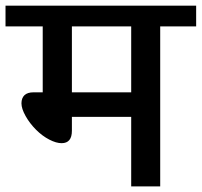

<svg xmlns="http://www.w3.org/2000/svg" viewBox="-35 -669 724 689"><path d="M435.8 0V-249.7H223V-199.7Q223 -155.2 186 -155.2Q166.8 -155.2 141.8 -168.1Q116.8 -181 94.3 -203.5Q71.8 -226 56.9 -252.5Q42 -279.1 42 -298Q42 -317 52.8 -327.4Q63.7 -337.7 85.4 -337.7H118.3V-574.3H-15.2V-648.6H668.9V-574.3H539.9V0ZM435.8 -574.3H223V-337.7H435.8Z"/></svg>

Font: Khula Semibold
Style: Regular
Weight: 600
Designer: Erin McLaughlin, Steve Matteson
Version: Version 1.000;PS 1.0;hotconv 1.0.72;makeotf.lib2.5.5900; ttf